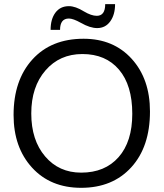

<svg xmlns="http://www.w3.org/2000/svg" viewBox="-20 -900 794 932"><path d="M374 11.7Q225.1 11.7 135.5 -86.4Q45.9 -184.6 45.9 -341.8Q45.9 -510.7 137.2 -611.3Q228.5 -711.9 385.7 -711.9Q530.8 -711.9 619.4 -614.3Q708 -516.6 708 -358.9Q708 -187.5 617.2 -87.9Q526.4 11.7 374 11.7ZM379.9 -637.7Q269.5 -637.7 200.7 -558.1Q131.8 -478.5 131.8 -349.1Q131.8 -219.7 199 -140.9Q266.1 -62 374 -62Q489.3 -62 555.7 -137.2Q622.1 -212.4 622.1 -347.7Q622.1 -486.3 557.6 -562Q493.2 -637.7 379.9 -637.7ZM538.6 -879.9Q538.6 -828.6 515.1 -796.1Q491.7 -763.7 451.7 -763.7Q417 -763.7 372.6 -789.1Q335 -810.1 314.5 -810.1Q271.5 -810.1 271.5 -754.9H225.6Q225.6 -807.1 249 -838.6Q272.5 -870.1 314.5 -870.1Q346.2 -870.1 387.2 -844.7Q423.3 -823.2 449.7 -823.2Q490.7 -823.2 490.7 -879.9Z"/></svg>

Font: Segoe UI Historic
Style: Regular
Weight: 400
Foundry: Microsoft Corporation
Version: Version 1.03